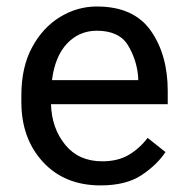

<svg xmlns="http://www.w3.org/2000/svg" viewBox="-20 -558 570 588"><path d="M486.8 -92.3Q460.9 -53.2 413.6 -21.7Q366.2 9.8 288.1 9.8Q177.7 9.8 111.6 -62Q45.4 -133.8 45.4 -245.6V-266.1Q45.4 -352.5 78.4 -413.3Q111.3 -474.1 164.1 -506.1Q216.8 -538.1 276.4 -538.1Q389.6 -538.1 441.7 -464.1Q493.7 -390.1 493.7 -279.3V-238.8H136.2Q138.2 -166 179.4 -115Q220.7 -64 293 -64Q340.8 -64 374 -83.5Q407.2 -103 432.1 -135.7ZM276.4 -463.9Q222.7 -463.9 185.5 -424.8Q148.4 -385.7 139.2 -312.5H403.3V-319.3Q399.9 -372.1 372.8 -418Q345.7 -463.9 276.4 -463.9Z"/></svg>

Font: Roboto21382017
Style: Regular
Weight: 400
Designer: Christian Robertson
Foundry: Google
Version: Version 2.138; 2017